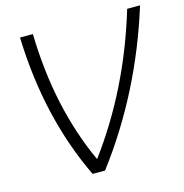

<svg xmlns="http://www.w3.org/2000/svg" viewBox="-104 -797 857 893"><g transform="rotate(-15 324.5 -350.0)"><path d="M649 -700Q528 -310 293 0H233Q83 -312 71 -700H133Q141 -343 271 -61Q479 -341 587 -700Z"/></g></svg>

Font: Krub Light
Style: Italic
Weight: 300
Italic angle: -8°
Designer: Ekaluck Peanpanawate
Foundry: Cadson Demak Co.,Ltd.
Version: Version 1.000; ttfautohint (v1.6)